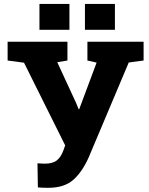

<svg xmlns="http://www.w3.org/2000/svg" viewBox="-20 -917 734 948"><path d="M218.3 10.3Q206.1 10.3 190.9 9.8Q175.8 9.3 167 8.3L165 -110.8Q170.4 -110.4 182.6 -109.6Q194.8 -108.9 201.2 -108.9Q241.2 -108.9 261.7 -126Q282.2 -143.1 293.9 -176.8L301.8 -199.2L98.6 -607.4L17.6 -618.2V-710.9H313V-618.2L262.7 -609.9L356.4 -407.2L368.2 -377.9H371.1L457 -607.9L411.6 -618.2V-710.9H689V-618.2L615.7 -608.4L418 -140.1Q386.2 -68.4 341.8 -29.1Q297.4 10.3 218.3 10.3ZM399.4 -770V-897.5H547.4V-770ZM174.8 -770V-897.5H322.8V-770Z"/></svg>

Font: Roboto Slab ExtraBold
Style: Regular
Weight: 800
Designer: Google
Version: Version 2.001; ttfautohint (v1.8.3)